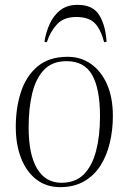

<svg xmlns="http://www.w3.org/2000/svg" viewBox="-20 -757 530 791"><path d="M228 14Q171 14 130 -17.5Q89 -49 67 -105Q45 -161 45 -234Q45 -313 66.5 -378.5Q88 -444 135 -483.5Q182 -523 259 -523Q313 -523 355 -493.5Q397 -464 421 -409.5Q445 -355 445 -279Q445 -222 432.5 -169Q420 -116 394 -75Q368 -34 326.5 -10Q285 14 228 14ZM233 -4Q291 -4 325.5 -39Q360 -74 376 -136Q392 -198 392 -278Q392 -390 360 -447.5Q328 -505 254 -505Q196 -505 162 -470Q128 -435 113 -373.5Q98 -312 98 -232Q98 -120 133 -62Q168 -4 233 -4ZM300 -737Q363 -737 389 -694.5Q415 -652 419 -585L409 -583Q395 -637 370 -662Q345 -687 294 -687Q242 -687 214 -656Q186 -625 173 -583L163 -585Q169 -624 185 -659Q201 -694 229 -715.5Q257 -737 300 -737Z"/></svg>

Font: Literata 72pt ExtraLight
Style: Italic
Weight: 200
Italic angle: -2°
Designer: Latin by Veronika Burian and Jose Scaglione. Greek by Irene Vlachou. Cyrillic by Vera Evstafieva
Foundry: TypeTogether
Version: Version 3.002